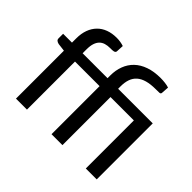

<svg xmlns="http://www.w3.org/2000/svg" viewBox="-158 -975 1212 1212"><g transform="rotate(45 448.0 -369.0)"><path d="M102.5 0V-428L49.5 -434.5Q38 -437 30.8 -442.8Q23.5 -448.5 23.5 -459.5V-500H102.5V-538Q102.5 -581.5 115 -615.5Q127.5 -649.5 150.8 -673.2Q174 -697 207 -709.2Q240 -721.5 281 -721.5Q314.5 -721.5 344.5 -711.5L342 -662Q341.5 -656 338 -652.8Q334.5 -649.5 328.8 -648Q323 -646.5 314.8 -646.2Q306.5 -646 297 -646Q274.5 -646 256 -640.5Q237.5 -635 224.5 -622Q211.5 -609 204.5 -587.8Q197.5 -566.5 197.5 -535V-500H420V-524.5Q420 -571 434.8 -610.2Q449.5 -649.5 479 -678Q508.5 -706.5 553 -722.2Q597.5 -738 657 -738Q676 -738 696.8 -735.5Q717.5 -733 732 -728L728.5 -677Q727.5 -667 716 -666.5Q704.5 -666 684.5 -666Q639 -666 606.8 -657Q574.5 -648 554 -630Q533.5 -612 524 -584.8Q514.5 -557.5 514.5 -521.5V-500H823.5V0H726V-429H517.5V0H420V-429H200.5V0Z"/></g></svg>

Font: Lato 2
Style: Regular
Weight: 500
Designer: Lukasz Dziedzic with Adam Twardoch and Botio Nikoltchev
Foundry: tyPoland Lukasz Dziedzic
Version: Version 2.015; 2015-08-06; http://www.latofonts.com/